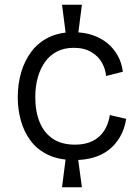

<svg xmlns="http://www.w3.org/2000/svg" viewBox="-20 -723 581 811"><path d="M259 -571 242 -703H326L309 -571ZM242 68 259 -65H308L326 68ZM296 -47Q229 -47 183 -69Q137 -91 109 -129Q81 -167 68 -214Q55 -261 55 -312Q55 -368 69.5 -417.5Q84 -467 113 -505.5Q142 -544 186.5 -565.5Q231 -587 290 -587Q334 -587 370 -575Q406 -563 433 -541Q460 -519 477 -488.5Q494 -458 499 -420L428 -402Q426 -430 411 -457.5Q396 -485 366 -503Q336 -521 291 -521Q251 -521 221 -505.5Q191 -490 171 -462.5Q151 -435 140 -397Q129 -359 129 -313Q129 -252 147.5 -207Q166 -162 203 -137Q240 -112 297 -112Q340 -112 370.5 -127Q401 -142 419.5 -170Q438 -198 444 -237L513 -221Q506 -177 486.5 -144Q467 -111 439 -89.5Q411 -68 374.5 -57.5Q338 -47 296 -47Z"/></svg>

Font: Bricolage Grotesque Light
Style: Regular
Weight: 300
Designer: Mathieu Triay
Foundry: Atelier Triay
Version: Version 1.000;gftools[0.9.30]